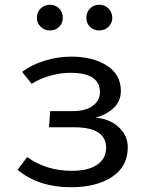

<svg xmlns="http://www.w3.org/2000/svg" viewBox="-20 -776 640 807"><path d="M286 -309Q339 -309 369.5 -331Q400 -353 400 -389Q400 -470 276 -470Q235 -470 192 -458Q149 -446 113 -424L73 -474Q113 -504 168 -521Q223 -538 279 -538Q370 -538 429 -500.5Q488 -463 488 -394Q488 -352 459 -323.5Q430 -295 381 -281Q413 -280 444.5 -265Q476 -250 496.5 -222Q517 -194 517 -157Q517 -76 451 -32.5Q385 11 278 11Q143 11 54 -62L94 -116Q175 -58 281 -58Q352 -58 389 -84Q426 -110 426 -155Q426 -241 292 -241H186L191 -309ZM135 -701Q135 -725 151 -740.5Q167 -756 190 -756Q213 -756 228.5 -740.5Q244 -725 244 -701Q244 -678 228.5 -663Q213 -648 190 -648Q167 -648 151 -663.5Q135 -679 135 -701ZM343 -701Q343 -725 358.5 -740.5Q374 -756 397 -756Q420 -756 436 -740.5Q452 -725 452 -701Q452 -679 436 -663.5Q420 -648 397 -648Q374 -648 358.5 -663Q343 -678 343 -701Z"/></svg>

Font: FiraDG Mono
Style: Regular
Weight: 400
Designer: Carrois Corporate & Edenspiekermann AG
Foundry: Carrois Corporate GbR & Edenspiekermann AG
Version: Version 3.206